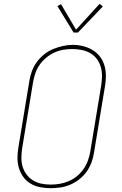

<svg xmlns="http://www.w3.org/2000/svg" viewBox="-20 -982 640 1010"><path d="M246 8Q218 8 190.5 2.5Q163 -3 140.5 -16.5Q118 -30 102.5 -51.5Q87 -73 79.5 -98.5Q72 -124 72 -152Q72 -180 77 -208L134 -553Q138 -580 147 -605.5Q156 -631 172.5 -654Q189 -677 211 -695Q233 -713 258.5 -723.5Q284 -734 310.5 -740Q337 -746 363 -746Q391 -746 418 -739Q445 -732 467.5 -718.5Q490 -705 506 -684Q522 -663 529.5 -637Q537 -611 537 -583Q537 -555 532 -527L475 -182Q471 -155 462 -129.5Q453 -104 437 -81Q421 -58 398.5 -40Q376 -22 350.5 -11Q325 0 298.5 4Q272 8 246 8Q246 8 246 8Q246 8 246 8ZM246 -11Q270 -11 294 -15Q318 -19 341.5 -29Q365 -39 385 -55.5Q405 -72 419.5 -93Q434 -114 442.5 -137.5Q451 -161 455 -185L512 -530Q516 -555 516.5 -580Q517 -605 510.5 -628.5Q504 -652 490 -671Q476 -690 455.5 -702Q435 -714 410.5 -719Q386 -724 361 -724Q336 -724 312.5 -720Q289 -716 266 -705.5Q243 -695 223 -678.5Q203 -662 188.5 -641Q174 -620 166 -597Q158 -574 154 -550L97 -205Q93 -180 92.5 -155Q92 -130 98.5 -107Q105 -84 119 -65Q133 -46 153 -33.5Q173 -21 197 -16Q221 -11 246 -11ZM367 -811 282 -950 301 -960 380 -826 504 -962 521 -948 390 -811Z"/></svg>

Font: Iosevka Slab ThExObl
Style: Regular
Weight: 100
Width: 7
Italic angle: -9°
Monospace: yes
Designer: Belleve Invis
Foundry: Belleve Invis
Version: Version 11.1.1; ttfautohint (v1.8.3)